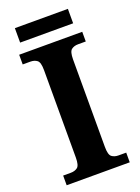

<svg xmlns="http://www.w3.org/2000/svg" viewBox="-159 -919 719 987"><g transform="rotate(-20 200.5 -425.0)"><path d="M28 0V-53H70Q92 -53 106.5 -64Q121 -75 121 -118V-596Q121 -639 106.5 -650Q92 -661 70 -661H28V-714H373V-661H331Q309 -661 294.5 -650Q280 -639 280 -596V-118Q280 -75 294.5 -64Q309 -53 331 -53H373V0ZM54 -771V-850H344V-771Z"/></g></svg>

Font: NotoSerif-Bold
Style: Regular
Weight: 700
Designer: Monotype Design Team
Foundry: Monotype Imaging Inc.
Version: Version 2.007; ttfautohint (v1.8) -l 8 -r 50 -G 200 -x 14 -D